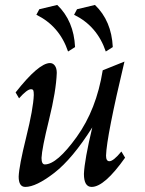

<svg xmlns="http://www.w3.org/2000/svg" viewBox="-20 -733 575 763"><path d="M344.2 9.8Q313.5 9.8 313.5 -42Q315.9 -97.7 346.7 -226.6Q267.6 -101.6 195.6 -45.9Q123.5 9.8 80.6 9.8Q54.2 9.8 54.2 -31.2Q55.7 -73.2 84 -187.3Q112.3 -301.3 114.3 -355.5Q114.3 -370.1 112.1 -374.3Q109.9 -378.4 103 -378.4Q87.9 -378.4 55.7 -342.3L42 -365.7Q133.8 -482.4 178.7 -482.4Q190.4 -482.4 198 -472.2Q205.6 -461.9 205.6 -443.4Q203.1 -371.6 174.8 -257.1Q146.5 -142.6 145 -105.5Q145 -79.6 158.2 -79.6Q206.1 -79.6 284.7 -188.7Q363.3 -297.9 388.2 -453.6L474.6 -488.3Q403.8 -191.4 401.4 -114.7Q401.4 -92.3 414.6 -92.3Q430.7 -92.3 462.4 -130.9L477.1 -106.4Q395 9.8 344.2 9.8ZM250.5 -528.3Q216.3 -629.4 124.5 -674.3L136.2 -696.3L207.5 -713.4Q273.4 -649.9 278.3 -545.9ZM400.4 -528.3Q366.2 -629.4 274.4 -674.3L286.1 -696.3L357.4 -713.4Q423.3 -649.9 428.2 -545.9Z"/></svg>

Font: Kelvinch
Style: Italic
Weight: 400
Italic angle: -10°
Designer: Paul James Miller
Foundry: High-Logic / Made with FontCreator
Version: Version 3.40;July 22, 2017;FontCreator 11.0.0.2388 64-bit